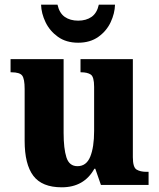

<svg xmlns="http://www.w3.org/2000/svg" viewBox="-20 -788 678 818"><path d="M243 10Q159 10 122 -39Q85 -88 85 -188V-409Q85 -452 74.5 -466Q64 -480 29 -480H25V-536H251V-222Q251 -155 263 -117.5Q275 -80 310 -80Q348 -80 364.5 -120.5Q381 -161 381 -230V-418Q381 -461 366.5 -470.5Q352 -480 326 -480H323V-536H546V-118Q546 -75 562 -65.5Q578 -56 603 -56H613V0H410L386 -69H382Q338 10 243 10ZM313 -606Q262 -606 227 -631Q192 -656 174 -693.5Q156 -731 155 -768H225Q233 -732 256 -716Q279 -700 313 -700Q347 -700 370 -716Q393 -732 401 -768H470Q469 -731 451.5 -693.5Q434 -656 399 -631Q364 -606 313 -606Z"/></svg>

Font: Noto Serif Ethiopic SemiCondensed ExtraBold
Style: Regular
Weight: 800
Width: 4
Designer: Monotype Design Team
Foundry: Monotype Imaging Inc.
Version: Version 2.102; ttfautohint (v1.8.4.7-5d5b)